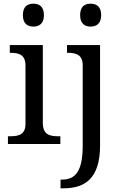

<svg xmlns="http://www.w3.org/2000/svg" viewBox="-20 -780 660 1040"><path d="M161 -636C192 -636 218 -652 218 -698C218 -745 192 -760 161 -760C129 -760 104 -745 104 -698C104 -652 129 -636 161 -636ZM471 -636C502 -636 528 -652 528 -698C528 -745 502 -760 471 -760C439 -760 414 -745 414 -698C414 -652 439 -636 471 -636ZM23 0H307V-42H294C249 -42 212 -51 212 -114V-536H33V-494H36C80 -494 118 -485 118 -426V-109C118 -50 80 -42 36 -42H23ZM308 240H324C440 240 522 187 522 8V-536H343V-494H346C390 -494 428 -485 428 -426V9C428 150 387 193 315 193H308Z"/></svg>

Font: Noto Fangsong KSS Vertical
Style: Regular
Weight: 400
Designer: LIU Zhao, ZHANG Congyu, Kushim JIANG
Foundry: Guyu Beijing Co. Ltd.
Version: Version 1.000;November 16, 2022;FontCreator 11.5.0.2427 64-b